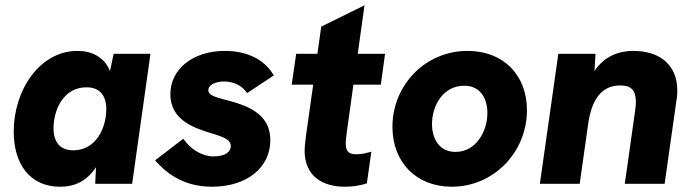

<svg xmlns="http://www.w3.org/2000/svg" viewBox="-20 -697 2624 728"><path d="M208 11C249.5 11 302 0 344 -63L341 0H481L550.5 -493H411L397 -427.5C375.5 -482 325.5 -504 274 -504C129 -504 32 -353 32 -199C32 -75 93 11 208 11ZM183 -210C183 -283 222 -366 308 -366C357 -366 383 -336 383 -283C383 -212 344 -127 258 -127C209 -127 183 -157 183 -210Z M783 11C916 11 1005 -61 1005 -166C1005 -268 915 -298 833 -319C786 -331 770 -339 770 -355C770 -377 800 -388 830 -388C864 -388 897 -374 917 -344L1018 -411C986 -468 921 -504 833 -504C711 -504 626 -435 626 -340C626 -236 726 -209 787 -190C822 -179 855 -169 855 -143C855 -122 835 -104 790 -104C747 -104 703 -130 675 -171L568 -89C600 -53 664 11 783 11Z M1287 11C1314 11 1342 8 1371 -2L1388 -122C1367 -116 1351 -112 1332 -112C1301 -112 1291 -125 1291 -151C1291 -166 1293 -180 1295 -196L1320 -376H1424L1440 -493H1336.5L1362 -677L1198 -596L1183.5 -493H1103L1086 -376H1167.5L1140 -181C1136 -149 1135 -137 1135 -126C1135 -26 1207 11 1287 11Z M1693 11C1853 11 1978 -121 1978 -279C1978 -413 1888 -504 1753 -504C1591 -504 1468 -373 1468 -216C1468 -81 1559 11 1693 11ZM1618 -227C1618 -296 1660 -372 1740 -372C1802 -372 1828 -323 1828 -268C1828 -199 1785 -121 1707 -121C1645 -121 1618 -172 1618 -227Z M2027 0H2178L2210 -226C2224 -325 2264 -373 2332 -373C2373 -373 2391 -355 2391 -311C2391 -301 2390 -289 2388 -276L2349 0H2500L2546 -324C2548 -335 2548 -345 2548 -355C2548 -446 2487 -504 2381 -504C2333.5 -504 2274 -488.5 2234 -427.5L2238 -493H2097Z"/></svg>

Font: HK Grotesk Black
Style: Italic
Weight: 900
Italic angle: -16°
Designer: Alfredo Marco Pradil
Foundry: Hanken Design Co.
Version: Version 3.001;FEAKit 1.0